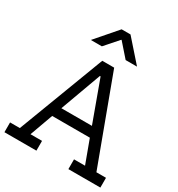

<svg xmlns="http://www.w3.org/2000/svg" viewBox="-289 -1061 1115 1200"><g transform="rotate(30 269.0 -461.5)"><path d="M153.8 -70.5V0H-76.9V-70.5H-6.4L229.5 -692.3H315.4L546.2 -70.5H615.4V0H384.6V-70.5H464.1L402.6 -237.2H130.8L70.5 -70.5ZM269.2 -602.6H264.1L156.4 -307.7H376.9ZM266.7 -865.4 182.1 -769.2H102.6L235.9 -923.1H300L435.9 -769.2H353.8L269.2 -865.4Z"/></g></svg>

Font: Slabo 13px
Style: Regular
Weight: 400
Designer: John Hudson
Foundry: Tiro Typeworks Ltd.
Version: Version 1.02 Build 005a